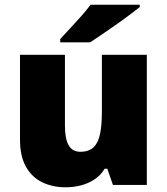

<svg xmlns="http://www.w3.org/2000/svg" viewBox="-20 -786 710 816"><path d="M604 -553V0H460L436 -69H425Q408 -41 381.5 -23.5Q355 -6 323.5 2Q292 10 258 10Q204 10 160 -11Q116 -32 90.5 -77Q65 -122 65 -193V-553H256V-251Q256 -197 271.5 -169Q287 -141 322 -141Q358 -141 378 -160.5Q398 -180 405.5 -218Q413 -256 413 -311V-553ZM574 -756Q556 -742 529 -721.5Q502 -701 471 -679.5Q440 -658 411.5 -638.5Q383 -619 363 -606H236V-620Q253 -639 277 -664.5Q301 -690 325 -717Q349 -744 365 -766H574Z"/></svg>

Font: Noto Sans Hebrew Black
Style: Regular
Weight: 900
Designer: Monotype Design Team
Foundry: Monotype Imaging Inc.
Version: Version 2.003